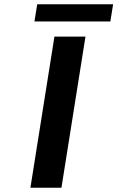

<svg xmlns="http://www.w3.org/2000/svg" viewBox="-20 -883 552 903"><path d="M142 -782H499L512 -863H155ZM123 0H269L382 -711H236Z"/></svg>

Font: Asimov Pro
Style: BdObl
Weight: 700
Designer: Google
Version: Version 2.000980; 2014